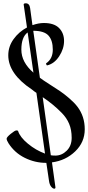

<svg xmlns="http://www.w3.org/2000/svg" viewBox="-20 -955 532 1160"><path d="M147 -759Q109 -731 109 -655Q109 -579 182 -516ZM315 -15Q353 -15 383 -44.5Q413 -74 413 -122.5Q413 -171 397.5 -207.5Q382 -244 352 -274Q302 -325 238 -368L287 -17Q297 -15 315 -15ZM294 26 315 177Q315 185 308 185Q299 185 289 172.5Q279 160 276 137L260 29H259Q191 29 129.5 -1.5Q68 -32 31 -90Q20 -108 20 -117Q20 -126 45 -146.5Q70 -167 79 -167Q88 -167 89 -164Q101 -126 149 -86.5Q197 -47 252 -27L200 -394Q186 -403 173 -414Q30 -509 30 -621Q30 -674 62 -718.5Q94 -763 143 -789L123 -928Q123 -935 136 -935Q158 -935 162 -906L176 -803Q213 -816 245 -816Q307 -816 337 -785.5Q367 -755 367 -707.5Q367 -660 337.5 -615Q308 -570 265 -560Q260 -560 258 -572Q299 -599 299 -655Q299 -711 273 -740Q247 -769 181 -769L221 -485Q241 -470 279.5 -445.5Q318 -421 342.5 -404.5Q367 -388 398 -361.5Q429 -335 448 -310Q492 -252 492 -174Q492 -96 434.5 -40.5Q377 15 294 26Z"/></svg>

Font: Mr Bedfort
Style: Regular
Weight: 400
Designer: Alejandro Paul
Foundry: Alejandro Paul
Version: Version 1.000